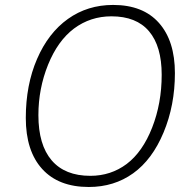

<svg xmlns="http://www.w3.org/2000/svg" viewBox="-20 -744 755 774"><path d="M436 -724.1Q556.6 -724.1 620.8 -651.6Q685.1 -579.1 685.1 -449.2Q685.1 -319.3 639.4 -210Q593.8 -100.6 516.8 -45.4Q439.9 9.8 337.9 9.8Q215.8 9.8 149.9 -63Q84 -135.7 84 -268.6Q84 -401.4 129.4 -506.3Q174.8 -611.3 253.9 -667.7Q333 -724.1 436 -724.1ZM429.2 -678.2Q344.7 -678.2 278.3 -628.9Q212.9 -579.6 173.8 -483.2Q134.8 -386.7 134.8 -279.8Q134.8 -160.2 188.2 -97.7Q241.7 -35.2 344.2 -35.2Q426.8 -35.2 490.7 -83Q554.7 -131.3 593.3 -229.5Q631.8 -327.6 631.8 -442.6Q631.8 -557.6 580.8 -617.9Q529.8 -678.2 429.2 -678.2Z"/></svg>

Font: Open Sans Hebrew Light
Style: Italic
Weight: 300
Italic angle: -12°
Foundry: Ascender Corporation, Yanek Iontef
Version: Version 2.001;PS 002.001;hotconv 1.0.70;makeotf.lib2.5.58329